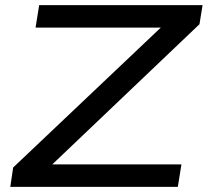

<svg xmlns="http://www.w3.org/2000/svg" viewBox="-20 -725 806 745"><path d="M20 0 31 -75 642 -654 639 -618H118L132 -705H766L754 -631L145 -51L147 -87H684L670 0Z"/></svg>

Font: Nunito Sans 10pt Expanded Medium
Style: Italic
Weight: 500
Width: 7
Italic angle: -9°
Designer: Vernon Adams
Foundry: Vernon Adams
Version: Version 3.101;gftools[0.9.27]